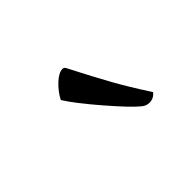

<svg xmlns="http://www.w3.org/2000/svg" viewBox="-48 -844 496 496"><g transform="rotate(-45 200.0 -596.5)"><path d="M263 -495Q243 -511 195.5 -566Q148 -621 128 -653Q138 -673 156 -690Q174 -707 188 -707Q194 -707 197 -700Q231 -634 253.5 -593.5Q276 -553 311 -499Q301 -486 285 -486Q273 -486 263 -495Z"/></g></svg>

Font: Charmonman
Style: Bold
Weight: 700
Designer: Ekaluck Peanpanawate
Foundry: Cadson Demak Co.,Ltd.
Version: Version 1.000; ttfautohint (v1.6)